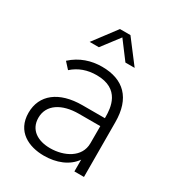

<svg xmlns="http://www.w3.org/2000/svg" viewBox="-170 -806 846 920"><g transform="rotate(30 252.5 -346.0)"><path d="M254 -671 327 -574H378L282 -700H224L129 -574H180ZM429 0 428 -302C428 -435 360 -501 241 -501C182 -501 124 -483 76 -439L107 -405C144 -438 188 -453 239 -453C369 -453 375 -349 375 -301V-294H251C122 -294 45 -233 45 -134C45 -30 128 8 211 8C280 8 342 -16 376 -65V0ZM375 -155C375 -77 296 -38 219 -38C152 -38 98 -69 98 -137C98 -209 163 -250 257 -250H375Z"/></g></svg>

Font: Arthouse Owned Light
Style: Regular
Weight: 300
Designer: Jeremy Tribby
Foundry: Tribby Type
Version: Version 1.000;PS 001.000;hotconv 1.0.88;makeotf.lib2.5.64775